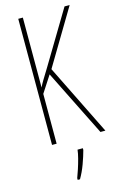

<svg xmlns="http://www.w3.org/2000/svg" viewBox="-139 -772 658 1050"><g transform="rotate(-15 190.0 -246.5)"><path d="M380 0H352L165 -376L104 -282V0H78V-714H104V-318Q110 -332 124.5 -356Q139 -380 160 -414L340 -714H369L182 -401ZM236 71Q227 105 212 146Q197 187 177 221H164V211Q171 193 180 165.5Q189 138 196.5 109.5Q204 81 206 61H236Z"/></g></svg>

Font: Noto Sans Lao Looped ExtraCondensed Thin
Style: Regular
Weight: 100
Width: 2
Designer: Mark Frömberg, Ben Mitchell
Foundry: The Fontpad Ltd
Version: Version 1.002; ttfautohint (v1.8.4.7-5d5b)